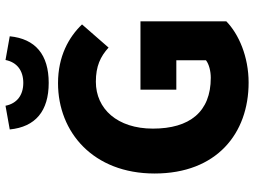

<svg xmlns="http://www.w3.org/2000/svg" viewBox="-130 -758 901 680"><g transform="rotate(-90 320.0 -418.5)"><path d="M367 12C459 12 539 -23 584 -67V-371H342V-244H446V-139C432 -128 407 -122 384 -122C263 -122 204 -197 204 -327C204 -453 274 -529 370 -529C425 -529 459 -513 491 -484L573 -578C528 -625 460 -663 365 -663C191 -663 45 -538 45 -321C45 -101 187 12 367 12ZM366 -696C466 -696 522 -743 531 -834L447 -849C439 -808 409 -786 366 -786C323 -786 293 -808 285 -849L201 -834C210 -743 266 -696 366 -696Z"/></g></svg>

Font: Source Sans Pro
Style: Bold
Weight: 700
Designer: Paul D. Hunt
Foundry: Adobe Systems Incorporated
Version: Version 3.006;hotconv 1.0.111;makeotfexe 2.5.65597